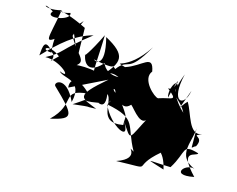

<svg xmlns="http://www.w3.org/2000/svg" viewBox="-183 -985 1475 1197"><g transform="rotate(20 554.5 -386.0)"><path d="M229 -564 213 -714C-13 -801 3 -732 97 -771C124 -725 -54 -680 -10 -742C-96 -791 -76 -727 40 -768C23 -563 -5 -524 96 -618C121 -785 29 -658 70 -498C-12 -493 37 -550 122 -492C34 -394 126 -470 73 -501C1 -575 5 -514 5 -456C95 -568 173 -651 280 -689C111 -533 144 -522 44 -459C142 -472 254 -375 159 -407C190 -370 319 -408 294 -252C210 -401 135 -326 168 -307C330 -176 347 -154 202 -108C328 -250 197 -305 373 -336C291 -410 229 -395 243 -329L462 -461C294 -290 345 -299 452 -264C353 -250 451 -271 304 -241C420 -331 310 -265 451 -304C384 -353 520 -228 486 -375C535 -343 484 -184 645 -227C634 -300 667 -258 565 -380C442 -437 586 -443 507 -317C553 -429 591 -289 649 -363C677 -344 761 -235 783 -338C698 -148 731 -143 639 -254C736 -131 567 -195 508 -314C717 -291 664 -238 763 -93C685 -130 835 -69 680 -1C944 -33 768 13 926 -147C919 -127 951 -167 790 -195C891 -167 937 -171 976 -52C832 -85 859 -71 1012 -81C1076 -205 1026 -245 1145 -221C1145 -197 1017 -212 1172 -74C1012 -27 1100 -151 1168 -118C1006 -163 1098 -286 1080 -382C1102 -197 1082 -241 1117 -258C1151 -338 1051 -305 1127 -340C1046 -307 1020 -439 973 -501C936 -459 925 -391 972 -573C962 -454 868 -459 898 -655C846 -471 907 -528 971 -427C894 -484 858 -566 886 -545C875 -643 825 -539 849 -483C880 -714 888 -530 829 -538C918 -478 874 -494 792 -458C771 -454 657 -537 701 -602C671 -710 632 -612 532 -570C435 -592 546 -543 654 -746C554 -528 539 -636 479 -538C403 -585 553 -523 335 -549C335 -541 426 -512 358 -706C512 -639 503 -590 417 -478C490 -550 565 -449 544 -503C389 -461 352 -628 459 -645C352 -420 284 -499 272 -560C264 -537 296 -582 346 -714C357 -564 349 -424 374 -481C269 -496 151 -462 219 -460C322 -525 210 -534 141 -672C174 -611 130 -585 192 -752L145 -689L235 -521Z"/></g></svg>

Font: CISF Camouflage Kit
Style: Mdz
Weight: 400
Designer: Robert Jablonski, Jasper
Foundry: Cannot Into Space Fonts
Version: Version 1.270